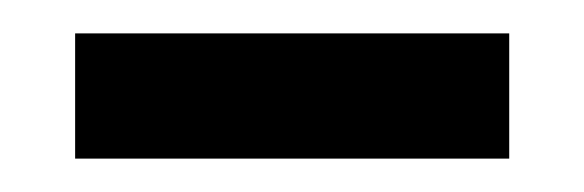

<svg xmlns="http://www.w3.org/2000/svg" viewBox="-20 -330 350 115"><path d="M25 -235V-310H285V-235Z"/></svg>

Font: Noto Serif Ethiopic
Style: Regular
Weight: 400
Designer: Monotype Design Team
Foundry: Monotype Imaging Inc.
Version: Version 2.102